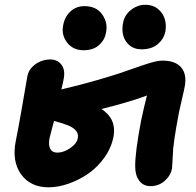

<svg xmlns="http://www.w3.org/2000/svg" viewBox="-20 -777 833 814"><path d="M580.1 -567.9Q538.1 -567.9 515.1 -600.1Q492.2 -632.3 502 -681.2Q508.3 -713.9 535.9 -735.4Q563.5 -756.8 596.2 -756.8Q627.9 -756.8 649.7 -739Q671.4 -721.2 678.7 -695.8Q686 -670.4 681.2 -644Q675.3 -612.8 649.4 -590.3Q623.5 -567.9 580.1 -567.9ZM334 -564Q290 -564 264.6 -596.4Q239.3 -628.9 248 -670.9Q254.9 -707 279.3 -729Q303.7 -751 337.9 -751Q389.2 -751 413.8 -715.1Q438.5 -679.2 429.2 -637.2Q423.3 -606.4 399.2 -585.2Q375 -564 334 -564ZM186 17.1Q108.9 17.1 69.3 -38.1Q29.8 -93.3 46.9 -179.2Q57.6 -232.9 68.6 -295.4Q79.6 -357.9 86.9 -400.9Q94.2 -443.8 95.2 -449.2Q100.1 -482.4 128.7 -503.7Q157.2 -524.9 193.8 -524.9Q221.7 -524.9 239 -504.6Q256.3 -484.4 251 -448.2Q248.5 -430.2 240.2 -397.9Q357.4 -425.8 444.8 -453.1Q481.4 -463.9 532.7 -482.2Q584 -500.5 616.2 -510.3Q648.4 -520 668.9 -520Q723.6 -520 748.3 -491Q772.9 -461.9 763.2 -410.2Q760.3 -394 751.5 -357.2Q742.7 -320.3 738.8 -300.8Q712.9 -163.6 712.9 -123Q710 -66.4 709 -62Q703.1 -31.7 677.7 -9.8Q652.3 12.2 618.2 12.2Q587.4 12.2 570.3 -11Q553.2 -34.2 553.2 -69.8Q552.2 -128.9 578.1 -265.1Q588.9 -316.9 603 -372.1Q530.3 -344.7 410.2 -314.9Q473.6 -273.4 461.9 -201.2Q453.6 -153.8 424.6 -111.8Q395.5 -69.8 356.2 -42.2Q316.9 -14.6 272 1.2Q227.1 17.1 186 17.1ZM189.9 -190.9Q184.6 -163.1 192.9 -146.5Q201.2 -129.9 223.1 -129.9Q250 -129.9 278.6 -149.7Q307.1 -169.4 310.1 -193.8Q314.9 -224.6 272 -244.1Q239.7 -256.8 209 -264.2Q208 -259.8 200.2 -231Q192.4 -202.1 189.9 -190.9Z"/></svg>

Font: Shantell Sans Normal
Style: Bold Italic
Weight: 700
Italic angle: -11.31°
Designer: Stephen Nixon, Anya Danilova, Shantell Martin
Foundry: Arrow Type
Version: Version 1.006;[559af2be0]